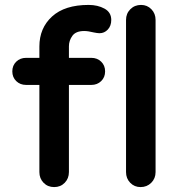

<svg xmlns="http://www.w3.org/2000/svg" viewBox="-20 -760 727 780"><path d="M260 -572V-525H351Q375 -525 391 -509.5Q407 -494 407 -470Q407 -446 391 -430.5Q375 -415 351 -415H260V-61Q260 -35 243 -17.5Q226 0 200 0Q174 0 157 -17.5Q140 -35 140 -61V-415H86Q62 -415 46 -430.5Q30 -446 30 -470Q30 -494 46 -509.5Q62 -525 86 -525H140V-571Q140 -646 191.5 -693Q243 -740 340 -740Q377 -740 404.5 -725Q432 -710 432 -679Q432 -655 418 -640Q404 -625 384 -625Q379 -625 373.5 -626Q368 -627 362 -628Q338 -634 322 -634Q288 -634 274 -614.5Q260 -595 260 -572ZM551 0Q526 0 509 -17.5Q492 -35 492 -61V-679Q492 -705 509.5 -722.5Q527 -740 553 -740Q578 -740 595 -722.5Q612 -705 612 -679V-61Q612 -35 594.5 -17.5Q577 0 551 0Z"/></svg>

Font: Quicksand
Style: Bold
Weight: 700
Version: Version 3.000